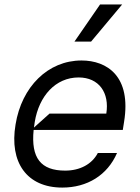

<svg xmlns="http://www.w3.org/2000/svg" viewBox="-20 -821 621 852"><path d="M424 -801.1 310.4 -636.4H384.2L522 -801.1ZM341.6 -552.6C193.2 -552.6 76 -436.1 49 -268.5C20.6 -100.9 98.7 11.4 256.4 11.4C367.2 11.4 456.7 -43.7 499.3 -142H414.1C387.8 -92 334.5 -63.9 269.2 -63.9C161.2 -63.9 116.8 -119.7 129.3 -244.3H524.9L530.5 -279.8C563.9 -483 454.5 -552.6 341.6 -552.6ZM199.6 -316.8 130.7 -255C131.7 -263.1 132.8 -271.3 134.2 -279.8C153.1 -395.2 226.6 -477.3 328.8 -477.3C419.4 -477.3 466.6 -409.1 451.7 -316.8Z"/></svg>

Font: Riot Sans 2.0
Style: Italic
Weight: 400
Italic angle: -9.39999°
Designer: Rasmus Andersson
Foundry: rsms
Version: Version 3.006;hotconv 1.0.109;makeotfexe 2.5.65596